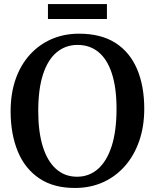

<svg xmlns="http://www.w3.org/2000/svg" viewBox="-20 -918 765 949"><path d="M356.5 11Q247 12.5 175 -35.8Q103 -84 67.8 -170Q32.5 -256 32.5 -368Q32.5 -456 57.2 -526.8Q82 -597.5 127.8 -647.8Q173.5 -698 235.2 -724.8Q297 -751.5 370.5 -751.5Q479.5 -751.5 550.8 -705.8Q622 -660 657.5 -576.5Q693 -493 693 -380.5Q693 -293 668.2 -221.5Q643.5 -150 598.2 -98.2Q553 -46.5 491.5 -18.2Q430 10 356.5 11ZM361 -44.5Q420 -44.5 463.8 -82.5Q507.5 -120.5 531.8 -195.2Q556 -270 556 -380.5Q556 -482.5 533.5 -553Q511 -623.5 467.8 -659.8Q424.5 -696 363.5 -696Q304.5 -696 260.8 -660Q217 -624 193 -551.5Q169 -479 169 -368.5Q169 -266.5 191.5 -194Q214 -121.5 257 -83Q300 -44.5 361 -44.5ZM508.5 -898V-824H217V-898Z"/></svg>

Font: Merriweather SemiBold
Style: Regular
Weight: 600
Version: Version 2.100